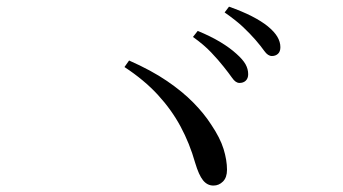

<svg xmlns="http://www.w3.org/2000/svg" viewBox="-20 -731 1040 582"><path d="M705.5 -479.6Q694.1 -479.8 683.8 -494.7Q673.4 -509.5 657.7 -529.1Q642.3 -548.7 620.2 -572Q598.2 -595.3 564.9 -619L579.4 -637.3Q618.9 -621 647.9 -603.5Q676.9 -586 696.8 -567.8Q716 -550.8 724.2 -536.3Q732.3 -521.8 732.3 -506Q732.3 -493.6 725 -486.5Q717.6 -479.4 705.5 -479.6ZM627 -168.5Q608.3 -168.5 595.4 -184.5Q582.6 -200.4 571.6 -237.4Q554.8 -296.5 527.4 -347.4Q500.1 -398.2 458.7 -443.3Q417.3 -488.4 357.3 -527.8L371.3 -547.6Q439 -517.7 486.3 -485.4Q533.6 -453.1 566.1 -419.9Q598.7 -386.8 620.1 -353.4Q647.2 -313.2 657.7 -279.4Q668.1 -245.5 668.1 -216.4Q668.1 -193.1 655.9 -180.8Q643.6 -168.5 627 -168.5ZM804.2 -561.2Q792.1 -561.2 781.4 -576.2Q770.7 -591.3 754.3 -610.3Q737.4 -629.6 716.8 -649.1Q696.2 -668.6 660.9 -693.3L674.2 -710.8Q714.1 -696.7 743.3 -681.8Q772.5 -666.8 791.6 -651.4Q811.6 -635 820.8 -619.4Q829.9 -603.8 829.9 -588Q829.9 -574.5 822.6 -567.9Q815.3 -561.2 804.2 -561.2Z"/></svg>

Font: Noto Serif SC ExtraLight
Style: Regular
Weight: 200
Designer: Ryoko NISHIZUKA 西塚涼子 (kana & ideographs); Frank Grießhammer (Latin, Greek & Cyrillic); Wenlong ZHANG 张文龙 (bopomofo); San
Foundry: Adobe
Version: Version 2.002-H1;hotconv 1.1.0;makeotfexe 2.6.0